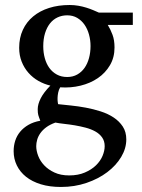

<svg xmlns="http://www.w3.org/2000/svg" viewBox="-20 -514 565 763"><path d="M396 66.9Q396 46.4 385.7 32Q375.5 17.6 358.6 8.3Q341.8 -1 320.6 -6.6Q299.3 -12.2 277.6 -15.9Q255.9 -19.5 235.6 -21.7Q215.3 -23.9 200.2 -26.9Q178.2 -19 163.6 -8.1Q148.9 2.9 140.1 15.6Q131.3 28.3 127.7 41.5Q124 54.7 124 66.9Q124 85 131.8 105.5Q139.6 126 155.8 143.1Q171.9 160.2 196.5 171.6Q221.2 183.1 254.9 183.1Q290.5 183.1 317.1 171.6Q343.8 160.2 361.3 143.1Q378.9 126 387.5 105.5Q396 85 396 66.9ZM339.8 -331.1Q339.8 -354.5 333.7 -376.7Q327.6 -398.9 315.9 -415.8Q304.2 -432.6 286.9 -442.9Q269.5 -453.1 247.1 -453.1Q226.1 -453.1 208.5 -444.8Q190.9 -436.5 178.5 -420.7Q166 -404.8 158.9 -381.8Q151.9 -358.9 151.9 -330.1Q151.9 -305.2 158 -283Q164.1 -260.7 176 -244.1Q188 -227.5 205.8 -217.8Q223.6 -208 247.1 -208Q269.5 -208 286.9 -217.8Q304.2 -227.5 315.9 -244.1Q327.6 -260.7 333.7 -283.2Q339.8 -305.7 339.8 -331.1ZM408.2 -415Q419.4 -397 427.2 -375.7Q435.1 -354.5 435.1 -325.2Q435.1 -285.6 417 -254.9Q398.9 -224.1 368.9 -203.6Q338.9 -183.1 300 -173.6Q261.2 -164.1 219.2 -167Q213.4 -157.2 211.2 -146Q209 -134.8 208.7 -125Q208.5 -115.2 209.5 -108.2Q210.4 -101.1 210.9 -100.1Q233.4 -97.7 262.2 -94.7Q291 -91.8 321 -86.2Q351.1 -80.6 380.1 -71.3Q409.2 -62 431.6 -47.1Q454.1 -32.2 468 -11Q481.9 10.3 481.9 40Q481.9 75.7 461.7 109.6Q441.4 143.6 406.2 170.2Q371.1 196.8 323.7 212.9Q276.4 229 222.2 229Q177.2 229 142.3 218.3Q107.4 207.5 83.5 188.5Q59.6 169.4 46.9 143.3Q34.2 117.2 34.2 86.9Q34.2 64.9 40.5 45.2Q46.9 25.4 60.1 9.5Q73.2 -6.3 93 -17.8Q112.8 -29.3 140.1 -34.2Q137.2 -42 135.3 -47.1Q133.3 -52.2 132.1 -56.9Q130.9 -61.5 130.4 -66.7Q129.9 -71.8 129.9 -80.1Q129.9 -99.6 141.8 -123.3Q153.8 -147 180.2 -173.8Q155.3 -179.7 132.8 -192.4Q110.4 -205.1 93.3 -224.4Q76.2 -243.7 66.2 -268.8Q56.2 -293.9 56.2 -324.2Q56.2 -363.8 70.8 -395.3Q85.4 -426.8 111.8 -448.7Q138.2 -470.7 175 -482.4Q211.9 -494.1 256.8 -494.1Q274.4 -494.1 291.3 -491.2Q308.1 -488.3 323 -483.6Q337.9 -479 350.6 -473.6Q363.3 -468.3 373 -463.9H507.8V-415Z"/></svg>

Font: BabelStone Ogham Bound
Style: Regular
Weight: 400
Designer: Andrew West
Foundry: BabelStone
Version: Version 2.02 March 14, 2022